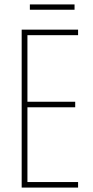

<svg xmlns="http://www.w3.org/2000/svg" viewBox="-20 -848 421 868"><path d="M317 -828H115V-804H317ZM333 0V-25H104V-363H320V-388H104V-689H333V-714H78V0Z"/></svg>

Font: Noto Sans Myanmar ExtraCondensed Thin
Style: Regular
Weight: 100
Width: 2
Designer: Monotype Design Team
Foundry: Monotype Imaging Inc.
Version: Version 2.107